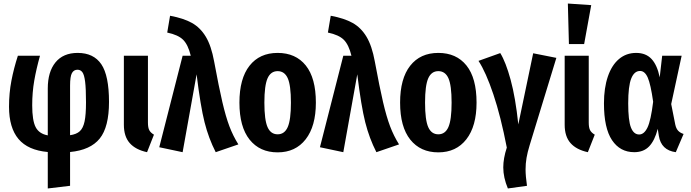

<svg xmlns="http://www.w3.org/2000/svg" viewBox="-20 -845 3905 1085"><path d="M376 14V205L250 220V14Q138 4 84.5 -59.5Q31 -123 31 -242Q31 -319 44.5 -389Q58 -459 81 -530H206Q185 -455 173.5 -389Q162 -323 162 -250Q162 -164 181.5 -126.5Q201 -89 250 -80V-345Q250 -439 293.5 -492.5Q337 -546 419 -546Q509 -546 552.5 -482Q596 -418 596 -269Q596 -127 543.5 -62Q491 3 376 14ZM466 -267Q466 -344 461 -383.5Q456 -423 445.5 -437Q435 -451 418 -451Q397 -451 386.5 -432Q376 -413 376 -361V-81Q412 -86 431 -103.5Q450 -121 458 -159Q466 -197 466 -267Z M816 -152Q816 -124 823.5 -109.5Q831 -95 850 -84L811 15Q746 1 713 -36.5Q680 -74 680 -140V-530H816Z M1190 -498Q1217 -352 1236.5 -268.5Q1256 -185 1276.5 -131Q1297 -77 1327 -29L1199 15Q1159 -63 1136 -154Q1113 -245 1091 -425L1012 15L880 -13L1012 -530H1058Q1043 -592 1015 -620Q987 -648 925 -661L941 -756Q1017 -742 1064.5 -715.5Q1112 -689 1143 -637.5Q1174 -586 1190 -498Z M1765 -265Q1765 -132 1707.5 -58Q1650 16 1549 16Q1448 16 1390.5 -56Q1333 -128 1333 -265Q1333 -401 1390 -473.5Q1447 -546 1549 -546Q1651 -546 1708 -475Q1765 -404 1765 -265ZM1474 -265Q1474 -167 1492 -126.5Q1510 -86 1549 -86Q1588 -86 1606 -127Q1624 -168 1624 -265Q1624 -363 1606 -403Q1588 -443 1549 -443Q1510 -443 1492 -402.5Q1474 -362 1474 -265Z M2098 -498Q2125 -352 2144.5 -268.5Q2164 -185 2184.5 -131Q2205 -77 2235 -29L2107 15Q2067 -63 2044 -154Q2021 -245 1999 -425L1920 15L1788 -13L1920 -530H1966Q1951 -592 1923 -620Q1895 -648 1833 -661L1849 -756Q1925 -742 1972.5 -715.5Q2020 -689 2051 -637.5Q2082 -586 2098 -498Z M2673 -265Q2673 -132 2615.5 -58Q2558 16 2457 16Q2356 16 2298.5 -56Q2241 -128 2241 -265Q2241 -401 2298 -473.5Q2355 -546 2457 -546Q2559 -546 2616 -475Q2673 -404 2673 -265ZM2382 -265Q2382 -167 2400 -126.5Q2418 -86 2457 -86Q2496 -86 2514 -127Q2532 -168 2532 -265Q2532 -363 2514 -403Q2496 -443 2457 -443Q2418 -443 2400 -402.5Q2382 -362 2382 -265Z M2909 -142 2993 -544 3124 -518 2973 -24Q2961 15 2955.5 47Q2950 79 2950 113Q2950 149 2958 205L2850 220Q2824 158 2824 101Q2824 50 2844 -11Q2810 -187 2768 -312Q2726 -437 2684 -501L2807 -545Q2838 -495 2865.5 -394.5Q2893 -294 2909 -142Z M3307 -152Q3307 -124 3314.5 -109.5Q3322 -95 3341 -84L3302 15Q3237 1 3204 -36.5Q3171 -74 3171 -140V-530H3307ZM3321 -816 3281 -596H3195L3189 -825Z M3708 -408 3722 -530H3832L3773 -257L3796 -141Q3801 -118 3812.5 -106Q3824 -94 3843 -88L3799 15Q3716 4 3703 -78L3697 -117Q3680 -51 3648.5 -18Q3617 15 3564 15Q3484 15 3438.5 -53Q3393 -121 3393 -261Q3393 -348 3415 -412.5Q3437 -477 3478 -511.5Q3519 -546 3575 -546Q3630 -546 3662 -511.5Q3694 -477 3708 -408ZM3530 -261Q3530 -164 3545.5 -124.5Q3561 -85 3592 -85Q3620 -85 3639 -124.5Q3658 -164 3671 -270Q3657 -369 3640.5 -406.5Q3624 -444 3597 -444Q3564 -444 3547 -401Q3530 -358 3530 -261Z"/></svg>

Font: Fira Sans Compressed SemiBold
Style: Regular
Weight: 600
Width: 1
Designer: bBox Type GmbH & Carrois Corporate GbR & Edenspiekermann AG
Foundry: bBox Type GmbH & Carrois Corporate GbR & Edenspiekermann AG
Version: Version 4.301